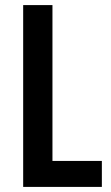

<svg xmlns="http://www.w3.org/2000/svg" viewBox="-20 -785 436 754"><path d="M71 -51V-765H186V-153H380V-51Z"/></svg>

Font: Noto Sans Tamil UI ExtraCondensed SemiBold
Style: Regular
Weight: 600
Width: 2
Designer: Jelle Bosma - Monotype Design Team
Foundry: Monotype Imaging Inc.
Version: Version 2.004; ttfautohint (v1.8.4.7-5d5b)